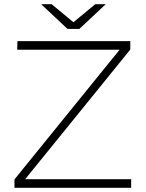

<svg xmlns="http://www.w3.org/2000/svg" viewBox="-20 -895 694 915"><path d="M63 -699 62 -658H550L49 -40V0H605V-41H100L601 -659V-699ZM484 -875H434L330 -789L226 -875H176L302 -757H358Z"/></svg>

Font: Montserrat Custom ExtraLight
Style: Regular
Weight: 300
Designer: Julieta Ulanovsky
Foundry: Julieta Ulanovsky
Version: Version 7.200